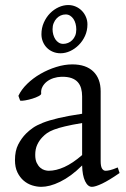

<svg xmlns="http://www.w3.org/2000/svg" viewBox="-20 -723 499 758"><path d="M171.9 -48.8Q201.2 -48.8 234.1 -63.7Q267.1 -78.6 304.2 -110.8V-237.3Q263.2 -230.5 236.6 -224.1Q210 -217.8 192.9 -211.2Q175.8 -204.6 165.5 -197.3Q155.3 -189.9 147.5 -181.6Q134.8 -168.5 127 -151.6Q119.1 -134.8 119.1 -111.8Q119.1 -92.3 125 -80.1Q130.9 -67.9 139.2 -60.8Q147.5 -53.7 156.5 -51.3Q165.5 -48.8 171.9 -48.8ZM452.1 -40Q410.6 -11.2 383.5 1.7Q356.4 14.6 342.8 14.6Q326.7 14.6 315.9 -7.8Q305.2 -30.3 304.2 -69.8Q282.2 -47.9 260.3 -31.7Q238.3 -15.6 217.3 -5.4Q196.3 4.9 177.5 9.8Q158.7 14.6 143.1 14.6Q125.5 14.6 106.9 8.8Q88.4 2.9 73.5 -9.8Q58.6 -22.5 48.8 -42.5Q39.1 -62.5 39.1 -90.8Q39.1 -127.9 52 -152.8Q64.9 -177.7 83 -195.8Q94.7 -207.5 109.6 -218Q124.5 -228.5 149.2 -238.3Q173.8 -248 210.9 -256.8Q248 -265.6 304.2 -273.9V-342.8Q304.2 -359.4 300.3 -373.8Q296.4 -388.2 287.1 -398.7Q277.8 -409.2 262 -414.8Q246.1 -420.4 222.2 -419.9Q206.5 -419.4 191.4 -414.6Q176.3 -409.7 165 -400.9Q153.8 -392.1 147.5 -380.1Q141.1 -368.2 142.6 -353.5Q143.1 -349.1 132.6 -343.5Q122.1 -337.9 107.7 -333.5Q93.3 -329.1 79.3 -326.7Q65.4 -324.2 59.6 -325.7L52.7 -344.7Q64 -369.1 86.9 -391.6Q109.9 -414.1 139.4 -431.2Q168.9 -448.2 201.9 -458.5Q234.9 -468.8 265.6 -468.8Q319.3 -468.8 348.4 -440.7Q377.4 -412.6 377.4 -362.3V-86.9Q377.4 -66.4 382.8 -57.6Q388.2 -48.8 397 -48.8Q403.8 -48.8 414.6 -51.3Q425.3 -53.7 444.8 -62ZM281.2 -606.9Q281.2 -618.7 278.3 -629.4Q275.4 -640.1 270 -648.2Q264.6 -656.2 256.8 -661.1Q249 -666 239.3 -666Q229 -666 219.7 -661.9Q210.4 -657.7 203.4 -650.1Q196.3 -642.6 191.9 -631.8Q187.5 -621.1 187.5 -607.9Q187.5 -596.7 190.4 -586.2Q193.4 -575.7 198.7 -567.6Q204.1 -559.6 211.9 -554.7Q219.7 -549.8 229.5 -549.8Q239.3 -549.8 248.5 -553.5Q257.8 -557.1 265.1 -564.5Q272.5 -571.8 276.9 -582.3Q281.2 -592.8 281.2 -606.9ZM325.2 -627Q325.2 -602.1 315.7 -581.3Q306.2 -560.5 290.8 -545.2Q275.4 -529.8 256.6 -521.2Q237.8 -512.7 219.2 -512.7Q202.6 -512.7 188.7 -518.6Q174.8 -524.4 164.8 -534.7Q154.8 -544.9 149.2 -558.6Q143.6 -572.3 143.6 -587.9Q143.6 -612.8 153.1 -634Q162.6 -655.3 177.7 -670.7Q192.9 -686 211.7 -694.6Q230.5 -703.1 249.5 -703.1Q265.1 -703.1 279.1 -697Q293 -690.9 303.2 -680.4Q313.5 -669.9 319.3 -656Q325.2 -642.1 325.2 -627Z"/></svg>

Font: Gentium Plus Viet
Style: Regular
Weight: 400
Designer: J. Victor Gaultney, Annie Olsen, Iska Routamaa, Becca Hirsbrunner
Foundry: SIL International
Version: Version 5.000